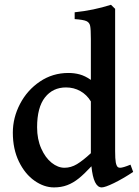

<svg xmlns="http://www.w3.org/2000/svg" viewBox="-20 -777 587 811"><path d="M366.2 -74.7Q336.4 -42.5 312.7 -23.4Q289.1 -4.4 263.9 5.1Q238.8 14.6 208 14.6Q166 14.6 125.7 -13.7Q85.4 -42 59.8 -94.7Q34.2 -147.5 34.2 -216.8Q34.2 -279.8 64.5 -337.9Q94.7 -396 148.4 -432.4Q202.1 -468.8 269 -468.8Q294.4 -468.8 316.9 -462.6Q339.4 -456.5 363.8 -439.5V-612.3Q363.8 -653.3 360.8 -667.7Q357.9 -682.1 344.7 -688Q331.5 -693.8 295.4 -696.3V-725.1Q375.5 -733.4 448.7 -756.8L466.3 -739.7V-138.7Q466.3 -105.5 469 -91.1Q471.7 -76.7 477.5 -71.3Q481.4 -68.4 487.3 -68.4Q499.5 -68.4 531.2 -81.5L542.5 -50.8Q499 -22 461.4 -3.7Q423.8 14.6 409.7 14.6Q375 14.6 366.2 -74.7ZM258.8 -407.7Q203.1 -407.7 169.9 -365.5Q136.7 -323.2 136.7 -239.3Q136.7 -189 154.1 -149.9Q171.4 -110.8 198 -89.6Q224.6 -68.4 252.4 -68.4Q279.8 -68.4 305.2 -83.7Q330.6 -99.1 363.8 -129.9V-348.6Q346.7 -377 319.3 -392.3Q292 -407.7 258.8 -407.7Z"/></svg>

Font: David Libre Medium
Style: Regular
Weight: 500
Version: Version 1.000